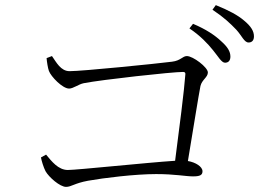

<svg xmlns="http://www.w3.org/2000/svg" viewBox="-20 -798 1040 750"><path d="M812 -602C832 -578 845 -553 859 -553C872 -553 880 -561 880 -577C880 -596 870 -614 844 -637C820 -660 784 -684 734 -705L720 -687C763 -658 791 -628 812 -602ZM903 -682C925 -658 934 -632 951 -632C964 -632 972 -640 972 -656C972 -676 961 -695 933 -718C910 -738 873 -758 823 -778L810 -760C855 -730 879 -707 903 -682ZM140 -183C142 -171 150 -144 158 -129C171 -106 214 -68 238 -68C259 -68 270 -82 324 -92C385 -103 508 -118 590 -118C664 -118 705 -109 734 -109C761 -109 771 -114 771 -129C771 -147 744 -164 714 -169C734 -289 755 -421 763 -462C769 -487 792 -496 792 -515C792 -535 734 -579 710 -579C693 -579 686 -561 652 -557C590 -549 301 -520 252 -520C217 -520 200 -555 183 -579L162 -571C163 -557 167 -532 171 -521C179 -499 224 -452 250 -452C266 -452 287 -469 307 -473C379 -487 652 -517 695 -517C702 -517 705 -514 704 -507C700 -449 680 -292 664 -170C556 -163 281 -134 245 -134C207 -134 181 -169 160 -194Z"/></svg>

Font: Kiri Minchoo Light
Style: Regular
Weight: 300
Designer: Ryoko NISHIZUKA 西塚涼子 (kana & ideographs); Frank Grießhammer (Latin, Greek & Cyrillic);
akenotsuki.com/eyeben/fonts/ (U+
Foundry: Adobe
akenotsuki.com/eyeben/fonts/
Version: Version 4.002;hotconv 1.0.119;makeotfexe 2.5.65604